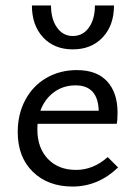

<svg xmlns="http://www.w3.org/2000/svg" viewBox="-20 -678 495 704"><path d="M97 -658H167Q167 -608 189 -577Q211 -546 247 -546Q284 -546 306 -577Q328 -608 328 -658H398Q398 -585 356.5 -541Q315 -497 247 -497Q179 -497 138 -541Q97 -585 97 -658ZM413 -64Q340 6 246 6Q156 6 100.5 -48Q45 -102 45 -194Q45 -260 73 -312Q101 -364 150.5 -392.5Q200 -421 262 -421Q335 -421 373 -379.5Q411 -338 411 -265Q411 -238 408 -224H118Q117 -217 117 -203Q117 -136 155.5 -95.5Q194 -55 259 -55Q322 -55 375 -102ZM128 -272H342Q339 -365 257 -365Q212 -365 178 -340Q144 -315 128 -272Z"/></svg>

Font: Ysabeau Infant Medium
Style: Regular
Weight: 500
Designer: Christian Thalmann (Catharsis Fonts)
Version: Version 0.003